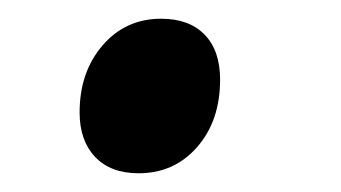

<svg xmlns="http://www.w3.org/2000/svg" viewBox="-20 -171 364 205"><path d="M65 -51Q65 -94 89.5 -122.5Q114 -151 152 -151Q182 -151 198.5 -134Q215 -117 215 -86Q215 -42 190.5 -14Q166 14 128 14Q98 14 81.5 -3.5Q65 -21 65 -51Z"/></svg>

Font: Andada Pro ExtraBold
Style: Italic
Weight: 800
Italic angle: -6.99998°
Designer: Carolina Giovagnoli
Foundry: Huerta Tipografica
Version: Version 3.005; ttfautohint (v1.8.4)